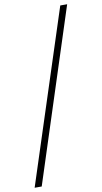

<svg xmlns="http://www.w3.org/2000/svg" viewBox="-105 -870 553 1043"><g transform="rotate(-10 171.5 -348.5)"><path d="M307 -824H345L37 127H-2Z"/></g></svg>

Font: TypoPRO Montserrat Alternates
Style: Regular
Weight: 275
Designer: Julieta Ulanovsky
Foundry: Julieta Ulanovsky
Version: Version 6.001